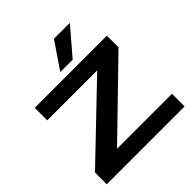

<svg xmlns="http://www.w3.org/2000/svg" viewBox="-242 -1107 1280 1280"><g transform="rotate(-45 397.5 -467.5)"><path d="M32 0V-111L522 -580V-582H53V-700H733V-590L249 -120V-119H766V0ZM342 -748 469 -935H619L459 -748Z"/></g></svg>

Font: Georama Extended SemiBold
Style: Regular
Weight: 600
Width: 7
Designer: Jean-Baptiste Levee
Foundry: Production Type
Version: Version 1.000